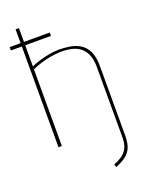

<svg xmlns="http://www.w3.org/2000/svg" viewBox="-168 -778 805 1071"><g transform="rotate(-20 234.5 -243.0)"><path d="M0 -618V-598H238V-618ZM252 -511Q223 -511 193.5 -505.5Q164 -500 136.5 -491.5Q109 -483 85 -473V-700H65V0H85V-455Q104 -464 126 -471.5Q148 -479 171.5 -484.5Q195 -490 218.5 -493Q242 -496 264 -496Q300 -496 329 -488Q358 -480 378 -462Q398 -444 408.5 -416Q419 -388 419 -347V70Q419 111 405.5 135.5Q392 160 370.5 173.5Q349 187 324 197L330 214Q368 199 391.5 181Q415 163 426 135.5Q437 108 437 68V-346Q437 -402 420.5 -435Q404 -468 376.5 -484.5Q349 -501 316.5 -506Q284 -511 252 -511Z"/></g></svg>

Font: Advent Pro Thin
Style: Regular
Weight: 250
Version: Version 3.000